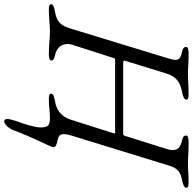

<svg xmlns="http://www.w3.org/2000/svg" viewBox="-42 -671 908 904"><g transform="rotate(90 412.0 -219.0)"><path d="M531 215C547 215 566 190 572 174C607 81 643 14 652 -11C656 -22 652 -30 617 -37C592 -42 584 -55 599 -104L737 -552C749 -590 758 -613 807 -622C830 -626 844 -633 844 -642C844 -650 836 -653 820 -653C770 -653 768 -650 735 -650C693 -650 678 -653 628 -653C612 -653 598 -650 598 -642C598 -633 602 -626 622 -622C666 -613 673 -588 662 -552L601 -357C598 -348 596 -345 591 -345H256C250 -345 244 -346 246 -354L307 -551C319 -590 343 -613 392 -622C415 -626 429 -633 429 -642C429 -650 421 -653 405 -653C355 -653 344 -650 306 -650C269 -650 261 -653 211 -653C195 -653 181 -650 181 -642C181 -633 185 -626 205 -622C249 -613 247 -597 233 -551L95 -99C80 -51 65 -33 16 -24C-7 -20 -20 -15 -20 -6C-20 2 -13 5 3 5C53 5 67 0 107 0C149 0 165 5 215 5C231 5 245 2 245 -6C245 -15 240 -20 220 -24C180 -32 158 -64 171 -106L232 -296C234 -304 236 -307 240 -307H585C591 -307 587 -299 585 -292L523 -97C509 -54 479 -31 437 -24C414 -20 401 -15 401 -6C401 2 409 5 425 5C475 5 477 0 516 0C551 0 560 9 560 44C560 58 556 77 549 102C544 119 537 139 529 162C523 182 512 215 531 215Z"/></g></svg>

Font: EB Garamond
Style: Italic
Weight: 400
Italic angle: -17.2°
Designer: Georg Duffner and Octavio Pardo
Foundry: Georg Duffner
Version: Version 1.000;PS 001.000;hotconv 1.0.88;makeotf.lib2.5.64775